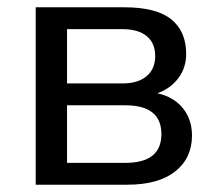

<svg xmlns="http://www.w3.org/2000/svg" viewBox="-20 -507 592 527"><path d="M78 0V-487H321Q409 -487 450 -454Q491 -421 491 -359Q491 -321 469.5 -292.5Q448 -264 412 -251Q457 -241 482 -210Q507 -179 507 -135Q507 -73 461 -36.5Q415 0 329 0ZM164 -278H316Q359 -278 382.5 -298Q406 -318 406 -353Q406 -389 382.5 -408Q359 -427 316 -427H164ZM164 -60H324Q423 -60 423 -139Q423 -218 324 -218H164Z"/></svg>

Font: Nunito Sans Medium
Style: Regular
Weight: 500
Designer: Vernon Adams
Foundry: Vernon Adams
Version: Version 3.101; ttfautohint (v1.8.4.7-5d5b);gftools[0.9.27]